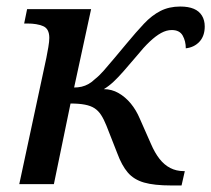

<svg xmlns="http://www.w3.org/2000/svg" viewBox="-20 -564 647 588"><path d="M505 4Q452 4 421 -5Q390 -14 371.5 -35.5Q353 -57 339 -95L306 -179Q298 -199 289.5 -212Q281 -225 269.5 -232.5Q258 -240 240 -243.5Q222 -247 196 -247L145 0H39L122 -387Q125 -402 128 -419.5Q131 -437 131 -448Q131 -476 112 -484Q93 -492 64 -492H54L63 -536H259L207 -296Q219 -296 230 -298.5Q241 -301 251.5 -307Q262 -313 271 -322Q283 -331 297.5 -347.5Q312 -364 330 -385.5Q348 -407 368 -431Q397 -466 421 -491.5Q445 -517 471.5 -530.5Q498 -544 532 -544Q557 -544 573.5 -537Q590 -530 598.5 -516Q607 -502 607 -483Q607 -454 591 -436.5Q575 -419 549 -416Q549 -438 539.5 -455Q530 -472 506 -472Q490 -472 473.5 -463Q457 -454 438.5 -436.5Q420 -419 399 -393Q376 -366 359 -346.5Q342 -327 327.5 -313.5Q313 -300 298 -291Q322 -291 343 -279Q364 -267 380.5 -247Q397 -227 408 -201L442 -124Q454 -96 468.5 -77.5Q483 -59 501.5 -49.5Q520 -40 542 -40H546L536 4Z"/></svg>

Font: ET Text
Style: Italic
Weight: 470
Italic angle: -12°
Designer: Monotype Design Team
Foundry: Monotype Imaging Inc.
Version: Version 2.009